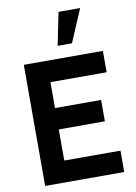

<svg xmlns="http://www.w3.org/2000/svg" viewBox="-105 -1057 799 1124"><g transform="rotate(-10 295.0 -495.0)"><path d="M452.5 -990H324L284.5 -795H369.5ZM540 0H70V-720H540V-593H206V-439H480V-312H206V-127H540Z"/></g></svg>

Font: Hauora ExtraBold
Style: Regular
Weight: 800
Designer: Wayne Shih
Foundry: WCYS
Version: Version 1.001